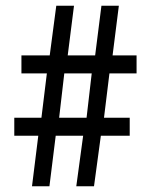

<svg xmlns="http://www.w3.org/2000/svg" viewBox="-20 -652 528 672"><path d="M114 -177H30V-240H125L144 -395H55V-458H154L177 -632H239L217 -458H313L335 -632H396L374 -458H458V-395H363L344 -240H434V-177H333L309 0H247L271 -177H175L153 0H92ZM283 -240 301 -395H205L187 -240Z"/></svg>

Font: Noto Sans Bengali UI ExtraCondensed
Style: Regular
Weight: 400
Width: 2
Designer: Jelle Bosma - Monotype Design Team
Foundry: Monotype Imaging Inc.
Version: Version 2.003